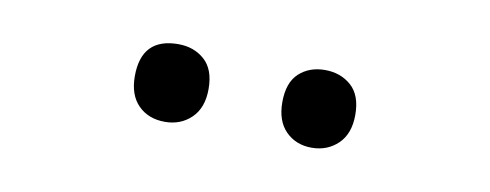

<svg xmlns="http://www.w3.org/2000/svg" viewBox="-28 -801 615 241"><g transform="rotate(10 280.0 -680.5)"><path d="M139 -681Q139 -730 186 -730Q206 -730 219.5 -718Q233 -706 233 -681Q233 -657 219.5 -644Q206 -631 186 -631Q165 -631 152 -644Q139 -657 139 -681ZM327 -681Q327 -706 340 -718Q353 -730 373 -730Q393 -730 406.5 -718Q420 -706 420 -681Q420 -657 406.5 -644Q393 -631 373 -631Q353 -631 340 -644Q327 -657 327 -681Z"/></g></svg>

Font: Advent Sans Logo
Style: Regular
Weight: 400
Designer: Types & Symbols
Foundry: Types & Symbols
Version: Version 1.002